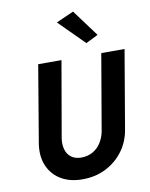

<svg xmlns="http://www.w3.org/2000/svg" viewBox="-104 -1048 892 1145"><g transform="rotate(-10 341.5 -475.5)"><path d="M160 -700 81 -230Q70 -155 95 -98Q120 -41 173.5 -9.5Q227 22 302 22Q380 22 443 -9.5Q506 -41 548.5 -97.5Q591 -154 603 -230L683 -700H542L463 -239Q456 -203 437 -172.5Q418 -142 387 -124.5Q356 -107 316 -107Q277 -108 254.5 -126.5Q232 -145 224 -174.5Q216 -204 221 -239L301 -700ZM313 -926 465 -774 539 -811 419 -973Z"/></g></svg>

Font: Jost SemiBold
Style: Italic
Weight: 600
Italic angle: -5°
Version: Version 3.710